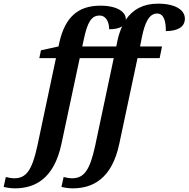

<svg xmlns="http://www.w3.org/2000/svg" viewBox="-160 -790 1031 1050"><path d="M-79 240C29 240 135 190 176 -3L276 -472H462L360 9C331 142 299 185 234 185C219 185 199 181 188 178L176 232C189 236 217 240 237 240C345 240 451 190 492 -2L592 -472H713L726 -536H606L616 -587C632 -665 655 -716 699 -716C738 -716 747 -671 747 -620C814 -620 851 -644 851 -688C851 -735 800 -770 704 -770C623 -770 566 -738 528 -682C528 -683 528 -684 528 -686C528 -724 482 -759 389 -759C264 -759 197 -693 166 -564L160 -536L64 -515L55 -472H146L44 9C15 142 -17 185 -82 185C-97 185 -117 181 -128 178L-140 232C-127 236 -99 240 -79 240ZM475 -536H290L301 -587C319 -667 340 -705 384 -705C423 -705 437 -665 437 -630C468 -630 492 -635 508 -646C498 -624 489 -598 483 -571L476 -536H474Z"/></svg>

Font: Noto Serif SemiBold
Style: Italic
Weight: 600
Italic angle: -12°
Designer: Monotype Design Team
Foundry: Monotype Imaging Inc.
Version: Version 2.014